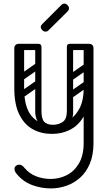

<svg xmlns="http://www.w3.org/2000/svg" viewBox="-20 -745 621 1074"><path d="M264 309Q211 309 159.5 290Q108 271 71 225Q61 212 61 200Q61 189 70 182Q78 176 87 176Q103 176 115 192Q144 227 183 241.5Q222 256 264 256Q310 256 352 235.5Q394 215 421 170Q448 125 448 54V-474Q448 -500 476 -500Q503 -500 503 -474V54Q503 122 482.5 170.5Q462 219 427.5 249.5Q393 280 350.5 294.5Q308 309 264 309ZM270 4Q211 4 163.5 -22Q116 -48 88 -104.5Q60 -161 60 -251H115Q115 -144 157.5 -95Q200 -46 270 -46Q316 -46 356.5 -67.5Q397 -89 422.5 -134.5Q448 -180 448 -251H483Q483 -161 454 -104.5Q425 -48 377 -22Q329 4 270 4ZM88 -225Q60 -225 60 -251V-474Q60 -500 88 -500Q115 -500 115 -474V-251Q115 -225 88 -225ZM194 -500Q212 -500 212 -482V-120Q212 -104 194 -104Q177 -104 177 -121V-483Q177 -500 194 -500ZM371 -500Q389 -500 389 -482V-120Q389 -104 371 -104Q354 -104 354 -121V-483Q354 -500 371 -500ZM276 -47 287 -28Q177 -28 177 -121V-219H212V-124Q212 -79 228 -63Q244 -47 276 -47ZM276 -47Q308 -47 331 -63Q354 -79 354 -124V-219H389V-111Q389 -74 352.5 -51Q316 -28 266 -28ZM72 -483Q72 -500 89 -500H192Q211 -500 211 -483Q211 -465 193 -465H90Q72 -465 72 -483ZM356 -483Q356 -500 373 -500H476Q495 -500 495 -483Q495 -465 477 -465H374Q356 -465 356 -483ZM117 -303Q102 -292 93 -306Q89 -311 88.5 -318Q88 -325 96 -331L173 -385Q188 -395 198 -381Q202 -375 201.5 -368.5Q201 -362 194 -357ZM117 -205Q102 -194 93 -208Q89 -213 88.5 -220Q88 -227 96 -233L173 -287Q188 -297 198 -283Q202 -277 201.5 -270.5Q201 -264 194 -259ZM394 -303Q379 -292 370 -306Q366 -311 365.5 -318Q365 -325 373 -331L450 -385Q465 -395 475 -381Q479 -375 478.5 -368.5Q478 -362 471 -357ZM394 -205Q379 -194 370 -208Q366 -213 365.5 -220Q365 -227 373 -233L450 -287Q465 -297 475 -283Q479 -277 478.5 -270.5Q478 -264 471 -259ZM250 -574Q244 -568 235 -568Q225 -568 217 -576Q208 -585 208 -594Q208 -602 215 -609L322 -716Q331 -725 340 -725Q349 -725 358 -716Q366 -708 366 -698Q366 -689 357 -680Z"/></svg>

Font: Agu Display
Style: Regular
Weight: 400
Designer: Oluwaseun Badejo
Version: Version 1.103